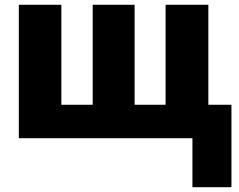

<svg xmlns="http://www.w3.org/2000/svg" viewBox="-20 -573 992 796"><path d="M843.8 -553.2V-138.7H939.5V203.1H777.8V0H58.1V-553.2H234.4V-138.7H364.3V-553.2H538.1V-138.7H666.5V-553.2Z"/></svg>

Font: Open Sans SemiCondensed ExtraBold
Style: Regular
Weight: 800
Width: 4
Designer: Monotype Design Team
Foundry: Monotype Imaging Inc.
Version: Version 3.000